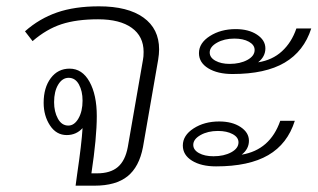

<svg xmlns="http://www.w3.org/2000/svg" viewBox="-20 -587 1005 607"><path d="M483 -431Q483 -416 480 -398L432 -122Q420 -59 383 -29.5Q346 0 279 0H219L224 -37Q238 -132 241 -182Q221 -160 191 -160Q158 -160 138 -190.5Q118 -221 118 -262Q118 -310 140.5 -340Q163 -370 200 -370Q240 -370 263 -328.5Q286 -287 286 -220Q286 -152 269 -39H287Q329 -39 352.5 -59Q376 -79 384 -122L432 -398Q434 -407 434 -423Q434 -472 396.5 -499Q359 -526 290 -526Q222 -526 174.5 -510.5Q127 -495 83 -457L59 -488Q104 -528 160 -547.5Q216 -567 293 -567Q384 -567 433.5 -531.5Q483 -496 483 -431ZM241 -269Q241 -299 229.5 -320Q218 -341 197 -341Q177 -341 164 -319.5Q151 -298 151 -264Q151 -234 163 -212Q175 -190 196 -190Q215 -190 228 -212.5Q241 -235 241 -269Z M964 -497Q941 -425 880 -389Q819 -353 715 -353Q668 -353 638.5 -371Q609 -389 609 -419Q609 -451 643.5 -473Q678 -495 725 -495Q766 -495 792.5 -477.5Q819 -460 819 -434Q819 -408 796 -390Q841 -397 871.5 -425Q902 -453 917 -497ZM785 -429Q785 -445 767 -455Q749 -465 721 -465Q689 -465 666 -452Q643 -439 643 -421Q643 -405 661 -395Q679 -385 706 -385Q739 -385 762 -397.5Q785 -410 785 -429ZM866 -205H912Q889 -132 828 -96.5Q767 -61 663 -61Q616 -61 587 -79Q558 -97 558 -127Q558 -159 592 -181Q626 -203 673 -203Q714 -203 740.5 -185.5Q767 -168 767 -142Q767 -116 744 -98Q834 -113 866 -205ZM734 -137Q734 -153 715.5 -163Q697 -173 669 -173Q637 -173 614 -160Q591 -147 591 -129Q591 -113 609 -103Q627 -93 655 -93Q688 -93 711 -105.5Q734 -118 734 -137Z"/></svg>

Font: KoHo Light
Style: Italic
Weight: 300
Italic angle: -10°
Version: Version 1.000; ttfautohint (v1.6)